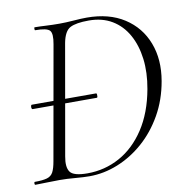

<svg xmlns="http://www.w3.org/2000/svg" viewBox="-73 -698 753 773"><g transform="rotate(-10 303.0 -311.5)"><path d="M53 -302Q50 -302 49 -306.5Q48 -311 49 -315.5Q50 -320 53 -320H315Q318 -320 318.5 -315.5Q319 -311 318.5 -306.5Q318 -302 315 -302ZM232 4Q208 4 173.5 1Q139 -2 110 -2Q80 -2 55.5 -1Q31 0 11 0Q8 0 8 -6Q8 -12 11 -12Q43 -12 60.5 -17Q78 -22 86 -37Q94 -52 99 -81L181 -544Q189 -587 177.5 -600Q166 -613 118 -613Q116 -613 116 -619Q116 -625 118 -625Q138 -625 164 -623.5Q190 -622 219 -622Q246 -622 277.5 -624.5Q309 -627 331 -627Q422 -627 484 -587Q546 -547 572.5 -478Q599 -409 584 -323Q571 -248 536.5 -187.5Q502 -127 453.5 -84.5Q405 -42 348 -19Q291 4 232 4ZM226 -9Q297 -9 358 -42.5Q419 -76 462 -141.5Q505 -207 522 -301Q534 -367 527 -423.5Q520 -480 496 -523Q472 -566 432 -590Q392 -614 337 -614Q285 -614 261 -601.5Q237 -589 228 -542L149 -92Q141 -49 155 -29Q169 -9 226 -9Z"/></g></svg>

Font: Cormorant Light
Style: Italic
Weight: 300
Italic angle: -10°
Designer: Christian Thalmann (Catharsis Fonts)
Foundry: Catharsis Fonts
Version: Version 4.000